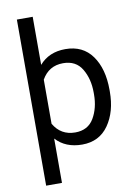

<svg xmlns="http://www.w3.org/2000/svg" viewBox="-102 -816 779 1085"><g transform="rotate(-10 288.0 -273.5)"><path d="M314.5 9.8Q219.2 9.8 163.6 -51.3V203.1H72.8V-750H163.6V-474.1Q218.8 -538.1 313 -538.1Q413.1 -538.1 466.3 -463.9Q519.5 -389.6 519.5 -268.6V-258.3Q519.5 -142.6 466.1 -66.4Q412.6 9.8 314.5 9.8ZM286.6 -461.9Q204.6 -461.9 163.6 -389.2V-136.2Q205.1 -64.5 287.6 -64.5Q360.8 -64.5 394.8 -122.1Q428.7 -179.7 428.7 -258.3V-268.6Q428.7 -347.2 394.5 -404.5Q360.4 -461.9 286.6 -461.9Z"/></g></svg>

Font: Roboto21382017
Style: Regular
Weight: 400
Designer: Christian Robertson
Foundry: Google
Version: Version 2.138; 2017